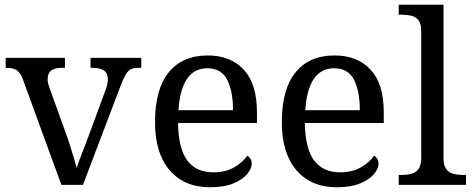

<svg xmlns="http://www.w3.org/2000/svg" viewBox="-20 -780 1999 810"><path d="M78 -441Q71 -462 61.5 -473.5Q52 -485 38.5 -489.5Q25 -494 4 -494V-536H254V-494H241Q211 -494 196 -482.5Q181 -471 181 -446Q181 -438 183 -429Q185 -420 189 -409L257 -220Q266 -196 275 -167.5Q284 -139 291.5 -113.5Q299 -88 304 -70Q309 -91 325 -131Q341 -171 354 -207L426 -402Q431 -414 433 -425.5Q435 -437 435 -445Q435 -471 418.5 -482.5Q402 -494 369 -494H362V-536H576V-494H564Q545 -494 532.5 -488Q520 -482 510 -465Q500 -448 488 -416L330 0H239Z M866 10Q757 10 695.5 -62Q634 -134 634 -264Q634 -404 692 -475Q750 -546 856 -546Q953 -546 1008.5 -486Q1064 -426 1064 -307V-261H731Q733 -152 770.5 -102.5Q808 -53 880 -53Q932 -53 968.5 -74.5Q1005 -96 1023 -123Q1030 -120 1036 -111Q1042 -102 1042 -89Q1042 -69 1023 -46Q1004 -23 965 -6.5Q926 10 866 10ZM963 -315Q963 -395 938.5 -443.5Q914 -492 854 -492Q799 -492 768.5 -446.5Q738 -401 733 -315Z M1401 10Q1292 10 1230.5 -62Q1169 -134 1169 -264Q1169 -404 1227 -475Q1285 -546 1391 -546Q1488 -546 1543.5 -486Q1599 -426 1599 -307V-261H1266Q1268 -152 1305.5 -102.5Q1343 -53 1415 -53Q1467 -53 1503.5 -74.5Q1540 -96 1558 -123Q1565 -120 1571 -111Q1577 -102 1577 -89Q1577 -69 1558 -46Q1539 -23 1500 -6.5Q1461 10 1401 10ZM1498 -315Q1498 -395 1473.5 -443.5Q1449 -492 1389 -492Q1334 -492 1303.5 -446.5Q1273 -401 1268 -315Z M1662 0V-42H1675Q1698 -42 1716.5 -47Q1735 -52 1746 -67.5Q1757 -83 1757 -114V-650Q1757 -680 1745.5 -694.5Q1734 -709 1715.5 -713.5Q1697 -718 1675 -718H1662V-760H1851V-114Q1851 -83 1862 -67.5Q1873 -52 1892 -47Q1911 -42 1933 -42H1946V0Z"/></svg>

Font: Noto Serif Hebrew
Style: Regular
Weight: 400
Designer: Monotype Design Team
Foundry: Monotype Imaging Inc.
Version: Version 2.003